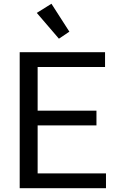

<svg xmlns="http://www.w3.org/2000/svg" viewBox="-20 -984 607 1004"><path d="M83 0H534.2V-77.1H176.8V-328.1H484.4V-405.3H176.8V-633.8H529.3V-710.9H83ZM288.1 -781.7 342.8 -818.4 249 -964.4 172.4 -916.5Z"/></svg>

Font: Roboto Flex
Style: Regular
Weight: 400
Designer: Berlow after Robertson
Foundry: Google
Version: Version 3.200;gftools[0.9.32]